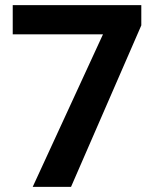

<svg xmlns="http://www.w3.org/2000/svg" viewBox="-20 -731 614 751"><path d="M532.7 -631.8 257.8 0H107.9L382.8 -596.7H29.8V-710.9H532.7Z"/></svg>

Font: Heebo
Style: Bold
Weight: 700
Designer: Oded Ezer
Foundry: Ezer Type House
Version: Version 3.100